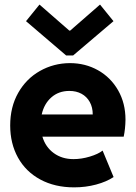

<svg xmlns="http://www.w3.org/2000/svg" viewBox="-20 -808 592 836"><path d="M24.4 -261.7Q24.4 -342.3 59.3 -403.8Q94.2 -465.3 153.8 -499Q213.4 -532.7 284.2 -533.2Q351.6 -533.2 407 -502Q462.4 -470.7 494.4 -414.6Q526.4 -358.4 526.4 -287.1Q525.9 -247.6 518.6 -212.9H164.6Q178.2 -167.5 214.1 -141.4Q250 -115.2 299.8 -115.2Q335 -115.2 371.3 -126.2Q407.7 -137.2 426.8 -152.3L474.6 -37.1Q443.8 -16.6 398.4 -4.4Q353 7.8 302.7 7.8Q218.8 7.8 155.5 -26.4Q92.3 -60.5 58.3 -121.8Q24.4 -183.1 24.4 -261.7ZM383.8 -309.6Q383.8 -340.8 370.8 -364Q357.9 -387.2 335 -399.7Q312 -412.1 282.2 -412.1Q235.4 -412.1 203.6 -384Q171.9 -356 161.6 -309.6ZM281.7 -674.8H285.6L415.5 -788.1L474.1 -715.8L298.3 -566.4H268.1L93.3 -715.8L151.9 -788.1Z"/></svg>

Font: Reddit Sans Vanilla ExtraBold
Style: Regular
Weight: 800
Designer: Stephen Hutchings
Foundry: Reddit
Version: Version 1.013